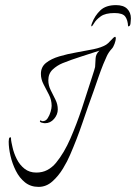

<svg xmlns="http://www.w3.org/2000/svg" viewBox="-20 -694 532 751"><path d="M434 -674Q463 -674 477.5 -659.5Q492 -645 492 -622Q492 -615 490.5 -602.5Q489 -590 481 -591Q480 -615 470 -629Q460 -643 428 -643Q392 -643 374 -630Q356 -617 348.5 -604Q341 -591 338 -591Q337 -591 337 -593Q337 -595 338 -598.5Q339 -602 340 -604Q351 -633 372.5 -653.5Q394 -674 434 -674ZM131 37Q100 37 78 19.5Q56 2 42 -26Q28 -54 21 -84.5Q14 -115 14 -140Q14 -144 15 -150.5Q16 -157 21 -157Q23 -157 23 -154Q23 -146 25 -136.5Q27 -127 29 -118Q34 -95 45.5 -72Q57 -49 76 -34Q95 -19 122 -19Q146 -19 165 -29Q184 -39 199 -57Q231 -96 255.5 -152.5Q280 -209 300 -269Q320 -329 335 -377Q336 -380 340 -392.5Q344 -405 348 -417.5Q352 -430 352 -432Q353 -450 354 -466.5Q355 -483 369 -496Q333 -484 296.5 -472.5Q260 -461 225 -447Q203 -438 186 -422Q169 -406 169 -380Q169 -360 178.5 -341Q188 -322 197 -304Q206 -286 206 -266Q206 -246 191.5 -229Q177 -212 156 -212Q152 -212 144 -214Q136 -216 136 -220Q136 -223 139 -223Q140 -223 142 -221.5Q144 -220 147 -220Q159 -220 166.5 -231.5Q174 -243 178 -257Q182 -271 182 -280Q182 -303 171.5 -323.5Q161 -344 150.5 -364Q140 -384 140 -405Q140 -432 160 -448Q180 -464 212 -473.5Q244 -483 279 -489Q314 -495 345.5 -501.5Q377 -508 395 -519Q402 -523 414 -536.5Q426 -550 430 -550Q433 -550 433 -544Q433 -536 428 -522.5Q423 -509 417 -503Q405 -490 398 -475Q391 -460 384 -443Q374 -418 365 -392Q356 -366 347 -340Q324 -277 302.5 -213.5Q281 -150 254 -88Q244 -64 226.5 -35Q209 -6 185 15.5Q161 37 131 37Z"/></svg>

Font: Grey Qo
Style: Regular
Weight: 400
Designer: Robert E. Leuschke
Foundry: Robert E. Leuschke
Version: Version 2.010